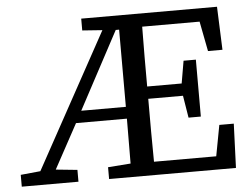

<svg xmlns="http://www.w3.org/2000/svg" viewBox="-49 -732 1042 793"><g transform="rotate(-5 472.0 -335.0)"><path d="M825 -491 801 -615H563Q562 -552 562 -489Q562 -426 562 -367H705L721 -460H772V-224H721L706 -316H562Q562 -244 562 -180.5Q562 -117 563 -55H821L845 -183H905L898 0H372V-49L466 -56Q466 -101 466.5 -147.5Q467 -194 467 -242H256L156 -58L245 -49V0H10V-49L92 -57L398 -615L315 -621V-670H878L885 -491ZM282 -291H467V-611H453Z"/></g></svg>

Font: Source Serif 4 SmText
Style: Regular
Weight: 400
Designer: Frank Grießhammer
Foundry: Adobe
Version: Version 4.005;hotconv 1.1.0;makeotfexe 2.6.0